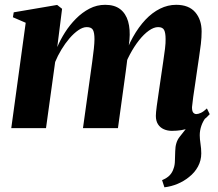

<svg xmlns="http://www.w3.org/2000/svg" viewBox="-20 -546 928 818"><path d="M680.5 252 670.5 221.5Q692 212.5 703.2 200.5Q714.5 188.5 719.5 172Q725 158 725.2 138.2Q725.5 118.5 726.5 98.5Q727 60 745.2 37.2Q763.5 14.5 778.5 -5L859 -48.5Q845 -30.5 838 -10.5Q831 9.5 831 30.5Q831 45.5 834.2 66.5Q837.5 87.5 837.5 107.5Q837.5 137.5 823.5 163.5Q809.5 189.5 785 208.5Q763.5 226 736.8 237.2Q710 248.5 680.5 252ZM244.5 -508.5 224 -345.5Q237 -376.5 257 -408Q277 -439.5 303.5 -466.2Q330 -493 361.2 -509.2Q392.5 -525.5 428 -525.5Q468 -525.5 492 -507Q516 -488.5 525.8 -454.8Q535.5 -421 531.5 -375.5Q530.5 -368 529.2 -356.2Q528 -344.5 526 -331.8Q524 -319 522 -308.5L506 -292.5Q522.5 -345.5 546.5 -388.2Q570.5 -431 599.5 -461.8Q628.5 -492.5 661.8 -509Q695 -525.5 730.5 -525.5Q784.5 -525.5 811.8 -493.8Q839 -462 839 -412Q839 -386.5 835.8 -358.8Q832.5 -331 828 -302Q823.5 -273 819.5 -244.5Q816 -218.5 811.5 -189Q807 -159.5 803.2 -133Q799.5 -106.5 798 -89.5Q798 -72 803.5 -66Q809 -60 816.5 -60Q825 -60 836.5 -65.5Q848 -71 861.5 -84L873.5 -59.5Q862.5 -46.5 841 -30Q819.5 -13.5 787.5 -1Q755.5 11.5 712.5 11.5Q693.5 11.5 677.8 4.5Q662 -2.5 653 -16.8Q644 -31 644 -52.5Q644 -65 647.8 -93.8Q651.5 -122.5 656.8 -156.5Q662 -190.5 666 -219.5Q670.5 -251.5 675.2 -282.2Q680 -313 683 -338.5Q686 -364 685.5 -379.5Q685.5 -406 679.2 -418.2Q673 -430.5 653.5 -430.5Q635.5 -430.5 614.2 -415.5Q593 -400.5 572.2 -374.2Q551.5 -348 533.5 -314.2Q515.5 -280.5 504 -243.5L527 -333.5Q525 -315 523.2 -301Q521.5 -287 519.8 -272.8Q518 -258.5 515.5 -239.5L482.5 0H333.5L364 -219Q368.5 -251.5 372.8 -282.2Q377 -313 379.8 -338.2Q382.5 -363.5 382.5 -379Q382.5 -406.5 376 -418.5Q369.5 -430.5 349.5 -430.5Q333 -430.5 314 -417.5Q295 -404.5 276.2 -382.8Q257.5 -361 241.5 -334.5Q225.5 -308 215 -282L176 0H28L89.5 -449L35 -472.5L38.5 -493.5L223.5 -525Z"/></svg>

Font: Merriweather 120pt ExtraBold
Style: Italic
Weight: 800
Italic angle: -7.8°
Version: Version 2.101